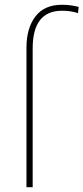

<svg xmlns="http://www.w3.org/2000/svg" viewBox="-20 -785 350 805"><path d="M240 -740Q277 -740 307 -730L310 -756Q276 -765 240 -765Q166 -765 128.5 -716Q91 -667 91 -585V0H117V-582Q117 -740 240 -740Z"/></svg>

Font: Noto Sans UI Thin
Style: Regular
Weight: 250
Designer: Monotype Design Team
Foundry: Monotype Imaging Inc.
Version: Version 1.901